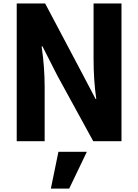

<svg xmlns="http://www.w3.org/2000/svg" viewBox="-20 -820 802 1115"><path d="M77.1 0V-799.8H242.2L452.1 -403.3L535.2 -245.1H539.1Q523.4 -352.5 523.4 -478.5V-799.8H685.5V0H521.5L312.5 -381.8L226.6 -550.8H221.7Q239.3 -430.7 239.3 -316.4V0ZM275.4 275.4 319.3 61.5H484.4L381.8 275.4Z"/></svg>

Font: Gothic A1 Black
Style: Regular
Weight: 900
Version: Version 2.50